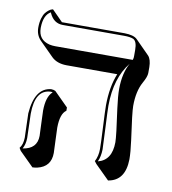

<svg xmlns="http://www.w3.org/2000/svg" viewBox="-74 -625 681 759"><g transform="rotate(10 267.0 -245.5)"><path d="M175.8 -102.5Q175.8 -93.3 177.7 -52Q179.7 -10.7 179.7 -1.5Q179.7 54.2 125.5 66.9Q116.2 68.8 106.4 69.3L49.8 13.2L43 2Q55.7 -13.2 56.2 -41Q56.2 -49.8 54.7 -88.4Q53.2 -128.4 53.2 -138.2Q61 -241.7 126 -248Q136.7 -247.6 143.1 -244.1L199.7 -187.5V-174.3Q176.3 -158.7 175.8 -102.5ZM456.5 -239.3Q456.5 -213.4 472.2 -103.5Q478.5 -57.1 478.5 -28.3Q477.1 57.6 409.7 68.4L353 12.2L345.2 2Q356.9 -20 356.9 -48.8Q356.9 -69.8 353.5 -136.2Q350.1 -202.1 350.1 -223.1Q350.6 -297.4 372.6 -351.6H168.5Q130.4 -352.1 108.9 -373L52.2 -429.7Q33.2 -449.7 33.2 -479Q33.2 -499.5 37.8 -515.6Q42.5 -531.7 49.1 -539.8Q55.7 -547.9 62.3 -552.7Q68.8 -557.6 73.2 -558.6L78.1 -560.1L121.6 -516.1Q124.5 -515.6 127 -516.1H373Q409.7 -515.6 423.8 -502L480 -445.3Q492.2 -431.6 492.7 -401.4V-377.4Q492.7 -362.8 477.5 -335.9Q456.5 -297.9 456.5 -239.3ZM423.3 -418Q426.3 -426.3 425.8 -434.1V-458Q425.8 -492.7 410.2 -500.5Q397.5 -505.9 373 -505.9H127Q90.3 -505.9 73.2 -543.5Q72.3 -545.9 71.8 -546.9Q43.9 -531.2 43 -481Q43 -479.5 43 -479Q43 -431.6 88.9 -420.4Q100.1 -418 111.8 -418ZM414.1 -400.9Q360.4 -335 359.9 -223.1Q359.9 -202.6 363.3 -137.7Q366.7 -70.8 367.2 -48.8Q366.7 -20 356.9 1Q411.6 -12.7 412.1 -85Q412.1 -109.4 396.5 -218.3Q390.1 -266.1 390.1 -295.9Q390.6 -359.9 414.1 -400.9ZM108.9 -159.2Q109.4 -214.4 132.8 -235.8V-237.3Q129.4 -237.8 126 -237.8Q63.5 -235.8 63 -138.2Q63 -128.9 64.5 -89.6Q65.9 -50.3 65.9 -41Q65.4 -16.1 55.2 2.4Q112.3 -5.9 112.8 -58.1Q112.8 -66.9 110.8 -106.9Q108.9 -148.9 108.9 -159.2Z"/></g></svg>

Font: Linux Biolinum Shadow O
Style: Regular
Weight: 400
Designer: Philipp H. Poll
Foundry: Philipp H. Poll
Version: Version 1.0.4